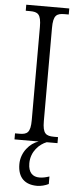

<svg xmlns="http://www.w3.org/2000/svg" viewBox="-62 -747 423 1014"><g transform="rotate(5 149.0 -240.0)"><path d="M35 0H163C118 14 72 64 72 128C72 201 112 234 175 234C195 234 218 228 236 219V179C215 186 200 189 183 189C149 189 124 169 124 119C124 55 169 14 206 0H263V-32H242C199 -32 181 -43 181 -110V-603C181 -672 199 -682 242 -682H263V-714H35V-682H57C99 -682 117 -672 117 -603V-110C117 -42 99 -32 57 -32H35Z"/></g></svg>

Font: Noto Serif Thai Condensed Light
Style: Regular
Weight: 300
Width: 3
Designer: Monotype Design Team
Foundry: Monotype Imaging Inc.
Version: Version 2.002